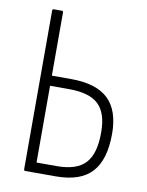

<svg xmlns="http://www.w3.org/2000/svg" viewBox="-77 -711 586 766"><g transform="rotate(10 216.0 -327.5)"><path d="M79 0Q73 0 73 -6V-649Q73 -655 79 -655H112Q117 -655 117 -649V-393H195Q297 -393 345.5 -347Q394 -301 394 -206Q394 -101 348 -50.5Q302 0 202 0ZM117 -41H200Q280 -41 315.5 -80Q351 -119 350 -206Q350 -282 313.5 -317Q277 -352 194 -352H117Z"/></g></svg>

Font: Sofia Sans Condensed Light
Style: Regular
Weight: 300
Designer: Botio Nikoltchev, Ani Petrova
Foundry: lettersoup
Version: Version 4.101